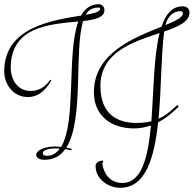

<svg xmlns="http://www.w3.org/2000/svg" viewBox="-20 -735 920 912"><path d="M321 -28C312 -30 303 -32 295 -34C380 -167 331 -494 375 -635C433 -642 476 -652 476 -687C476 -705 462 -715 450 -715C411 -715 384 -695 365 -661C233 -639 0 -608 0 -396C0 -339 39 -274 113 -274C178 -274 212 -333 224 -353L219 -356C205 -339 181 -303 125 -303C62 -303 31 -359 31 -414C31 -611 221 -620 352 -633C296 -480 344 -156 270 -37C261 -38 251 -39 241 -39C185 -39 152 -18 152 0C152 13 164 24 192 24C236 24 268 5 290 -27C300 -25 309 -23 319 -21ZM239 -5C226 3 214 5 203 5C189 5 183 0 183 -7C183 -17 196 -30 245 -30C252 -30 258 -30 264 -29C257 -19 248 -11 239 -5ZM447 -699C449 -699 456 -699 456 -694C456 -679 428 -672 387 -665C401 -689 421 -699 447 -699ZM466 45C466 40 470 35 470 32C470 30 469 28 466 28C451 28 434 38 434 53C434 117 495 157 551 157C672 157 713 15 731 -154C780 -179 813 -214 829 -229L822 -236C799 -216 774 -189 733 -171C747 -316 745 -478 760 -585C828 -609 880 -632 880 -675C880 -701 858 -705 848 -705C797 -705 767 -667 747 -608C622 -558 426 -485 426 -297C426 -186 507 -125 617 -125C646 -125 673 -131 697 -139C683 11 654 134 561 134C499 134 473 85 466 45ZM629 -151C559 -151 457 -175 457 -327C457 -488 615 -537 738 -578C710 -467 710 -302 699 -159C679 -154 656 -151 629 -151ZM837 -682C845 -682 849 -676 849 -672C849 -652 814 -636 766 -616C778 -664 808 -682 837 -682Z"/></svg>

Font: Stalemate
Style: Regular
Weight: 400
Designer: Astigmatic (AOETI)
Foundry: Astigmatic (AOETI)
Version: Version 001.000